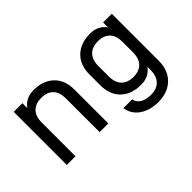

<svg xmlns="http://www.w3.org/2000/svg" viewBox="-103 -909 1406 1406"><g transform="rotate(-45 600.0 -205.5)"><path d="M92 0V-550H182V-499Q226 -560 307 -560Q407 -560 464.5 -504Q522 -448 522 -351V0H432V-350Q432 -414 399 -447Q366 -480 307 -480Q249 -480 215.5 -447Q182 -414 182 -350V0Z M893 149Q806 149 747.5 108.5Q689 68 680 -1H770Q778 36 809.5 54.5Q841 73 893 73Q953 73 985.5 38.5Q1018 4 1018 -61V-91Q974 -30 893 -30Q793 -30 735.5 -86Q678 -142 678 -239V-351Q678 -448 735.5 -504Q793 -560 893 -560Q974 -560 1018 -499V-550H1108V-61Q1108 2 1081.5 49.5Q1055 97 1006.5 123Q958 149 893 149ZM893 -480Q835 -480 801.5 -447Q768 -414 768 -350V-240Q768 -176 801.5 -143Q835 -110 893 -110Q952 -110 985 -143Q1018 -176 1018 -240V-350Q1018 -414 985 -447Q952 -480 893 -480Z"/></g></svg>

Font: Tiny
Style: Regular
Weight: 400
Designer: Philipp Nurullin, Konstantin Bulenkov
Foundry: JetBrains
Version: Version 2.251; ttfautohint (v1.8.4.7-5d5b)